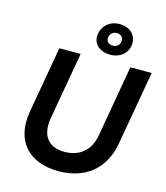

<svg xmlns="http://www.w3.org/2000/svg" viewBox="-134 -1035 993 1149"><g transform="rotate(15 362.0 -460.5)"><path d="M337 12C498 12 615 -75 644 -243L724 -700H592L515 -257C499 -162 434 -109 341 -109C242 -109 191 -172 211 -284L284 -700H152L80 -289C47 -97 156 12 337 12ZM442 -742C505 -736 556 -771 565 -825C575 -884 538 -927 475 -933C414 -938 363 -903 353 -844C343 -790 380 -747 442 -742ZM451 -798C428 -800 413 -817 417 -839C421 -863 441 -879 466 -877C491 -875 505 -856 500 -832C497 -810 477 -796 451 -798Z"/></g></svg>

Font: Fixel Display 20240404 SemiBold
Style: Italic
Weight: 600
Italic angle: -10°
Designer: AlfaBravo + MacPaw
Foundry: Kyrylo Tkachov, Marchela Mozhyna, Serhii Makarenko, Maria Weinstein, Zakhar Kryvoshyya
Version: Version 1.211;Glyphs 3.2 (3225)